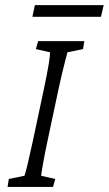

<svg xmlns="http://www.w3.org/2000/svg" viewBox="-20 -735 428 755"><path d="M9.8 0 14.6 -31.2 76.2 -43.9Q81.1 -58.6 87.9 -86.4Q94.7 -114.3 109.4 -181.6L152.3 -383.8Q167 -453.1 171.9 -484.9Q176.8 -516.6 176.8 -529.3L121.1 -542L129.9 -573.2H311.5L306.6 -542L245.1 -529.3Q242.2 -516.6 233.4 -483.9Q224.6 -451.2 210 -383.8L167 -181.6Q156.2 -130.9 151.4 -103.5Q146.5 -76.2 144.5 -64Q142.6 -51.8 141.6 -43.9L197.3 -31.2L188.5 0ZM117.2 -714.8H387.7L377 -668.9H107.4Z"/></svg>

Font: Crimson Pro ExtraLight
Style: Italic
Weight: 250
Italic angle: -12°
Designer: Jacques Le Bailly
Foundry: Baron von Fonthausen
Version: Version 1.003